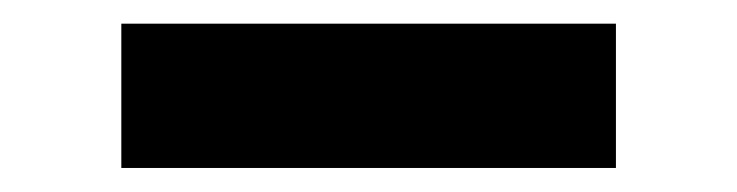

<svg xmlns="http://www.w3.org/2000/svg" viewBox="-20 -752 626 163"><path d="M83 -609.4V-731.9H502.9V-609.4Z"/></svg>

Font: Cascadia Mono PL
Style: Bold
Weight: 700
Monospace: yes
Designer: Aaron Bell
Foundry: Saja Typeworks
Version: Version 2404.023; ttfautohint (v1.8.4)